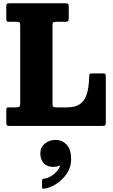

<svg xmlns="http://www.w3.org/2000/svg" viewBox="-20 -770 690 1174"><path d="M82 -636.5H35.5Q24.5 -636.5 21.5 -640Q18.5 -643.5 18.5 -655V-726.5Q18.5 -741 21.8 -745.5Q25 -750 40 -750H377Q391.5 -750 396 -746.5Q400.5 -743 400.5 -728V-658.5Q400.5 -643.5 395.5 -640Q390.5 -636.5 376.5 -636.5H324.5Q310.5 -636.5 305.8 -633.5Q301 -630.5 301 -616.5V-138.5Q301 -122.5 304.8 -118Q308.5 -113.5 324.5 -113.5H389Q435.5 -113.5 464.8 -130.8Q494 -148 508.8 -188.8Q523.5 -229.5 525.5 -301Q526 -314 528 -317.5Q530 -321 543.5 -321H607Q619 -321 623 -318.2Q627 -315.5 627 -304V-25Q627 -9.5 623.8 -4.8Q620.5 0 605.5 0H41Q26.5 0 22.5 -3.8Q18.5 -7.5 18.5 -22.5V-96Q18.5 -106 20.8 -109.8Q23 -113.5 32.5 -113.5H78Q94 -113.5 98.8 -117.8Q103.5 -122 103.5 -138.5V-613Q103.5 -627.5 100 -632Q96.5 -636.5 82 -636.5ZM226.5 168Q226.5 130.5 254.2 108Q282 85.5 318 85.5Q361 85.5 388 115Q415 144.5 415 204Q415 252 388.8 291Q362.5 330 324.2 354.8Q286 379.5 250 383.5Q242.5 384.5 239.8 382.8Q237 381 237 372.5V333Q237 324.5 247 323Q280.5 319 309.5 295Q338.5 271 346.5 247Q348.5 239.5 340 244Q327 250.5 304.5 250.5Q269 250.5 247.8 228Q226.5 205.5 226.5 168Z"/></svg>

Font: Besley* Narrow Heavy
Style: Regular
Weight: 800
Width: 4
Designer: Owen Earl
Foundry: indestructible type*
Version: Version 3.000; ttfautohint (v1.8.3)